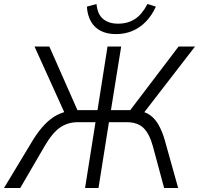

<svg xmlns="http://www.w3.org/2000/svg" viewBox="-41 -937 992 957"><path d="M-21 0 125 -242Q152 -285 181.5 -316Q211 -347 244 -364Q277 -381 314 -385L286 -363L131 -705H205L352 -372L338 -388H445L495 -705H563L512 -388H625L596 -372L849 -705H931L667 -363L645 -385Q683 -381 708 -362.5Q733 -344 750 -313.5Q767 -283 779 -243L847 0H777L721 -208Q704 -270 674.5 -299Q645 -328 590 -328H502L450 0H383L435 -328H347Q297 -328 258.5 -301.5Q220 -275 181 -208L60 0ZM537 -767Q493 -767 461.5 -783Q430 -799 412.5 -829.5Q395 -860 392 -904L440 -917Q445 -865 473.5 -842Q502 -819 547 -819Q596 -819 631.5 -842Q667 -865 694 -917L736 -904Q715 -858 684.5 -827.5Q654 -797 617 -782Q580 -767 537 -767Z"/></svg>

Font: Nunito Sans 7pt SemiCondensed Light
Style: Italic
Weight: 300
Width: 4
Italic angle: -9°
Designer: Vernon Adams
Foundry: Vernon Adams
Version: Version 3.101;gftools[0.9.27]